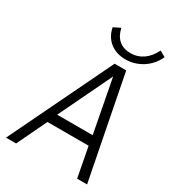

<svg xmlns="http://www.w3.org/2000/svg" viewBox="-224 -1081 1087 1204"><g transform="rotate(30 319.5 -479.0)"><path d="M85 0 188 -215H486L527 0H599L454 -742H370L12 0ZM422 -849C351 -849 309 -889 294 -958L245 -934C261 -848 328 -799 414 -799C503 -799 585 -852 621 -934L579 -958C545 -889 492 -849 422 -849ZM402 -668 475 -285H218Z"/></g></svg>

Font: Cheyenne Sans Light
Style: Italic
Weight: 300
Italic angle: -8.13011°
Designer: The Public Sans project authors (U.S. Web Design System), Libre Franklin designed by Pablo Impallari and Rodrigo Fuenzal
Foundry: The Cheyenne Sans Project Authors
Version: Version 2.007